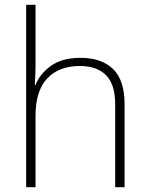

<svg xmlns="http://www.w3.org/2000/svg" viewBox="-20 -780 622 800"><path d="M128 -504Q128 -482 127 -464.5Q126 -447 125 -426H128Q146 -472 192 -505.5Q238 -539 316 -539Q403 -539 451 -492.5Q499 -446 499 -347V0H460V-345Q460 -428 422 -466.5Q384 -505 313 -505Q226 -505 177 -453.5Q128 -402 128 -297V0H89V-760H128Z"/></svg>

Font: Noto Sans Lao Looped ExtraLight
Style: Regular
Weight: 200
Designer: Mark Frömberg, Ben Mitchell
Foundry: The Fontpad Ltd
Version: Version 1.002; ttfautohint (v1.8.4.7-5d5b)